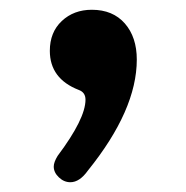

<svg xmlns="http://www.w3.org/2000/svg" viewBox="-20 -180 380 393"><path d="M124 193Q111 193 100.5 183Q90 173 90 161Q90 152 98 139Q155 63 155 24Q155 9 141 4Q82 -19 82 -76Q82 -114 106.5 -137Q131 -160 168 -160Q211 -160 235.5 -132Q260 -104 260 -58Q260 45 160 169Q143 193 124 193Z"/></svg>

Font: Solway Medium
Style: Regular
Weight: 500
Designer: Mariya V. Pigoulevskaya
Foundry: The Northern Block Ltd.
Version: Version 1.000;hotconv 1.0.109;makeotfexe 2.5.65596